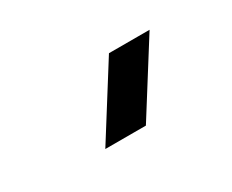

<svg xmlns="http://www.w3.org/2000/svg" viewBox="-43 -846 486 402"><g transform="rotate(-30 200.0 -645.0)"><path d="M330.1 -730 223.1 -560.1H125L231.9 -730Z"/></g></svg>

Font: Laconic
Style: Bold
Weight: 700
Designer: Robby Woodard
Version: Version 1.000